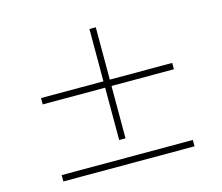

<svg xmlns="http://www.w3.org/2000/svg" viewBox="-107 -938 1214 1052"><g transform="rotate(-15 500.0 -412.0)"><path d="M872 -464H518V-167H482V-464H128V-500H482V-797H518V-500H872ZM872 -63V-27H128V-63Z"/></g></svg>

Font: Noto Sans HK Thin Thin
Style: Regular
Weight: 250
Version: Version 2.004-H2;hotconv 1.0.118;makeotfexe 2.5.65603